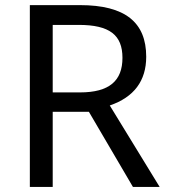

<svg xmlns="http://www.w3.org/2000/svg" viewBox="-20 -734 662 754"><path d="M329.1 -294.9 502 0H606.9L411.1 -319.8C506.3 -352.5 554.2 -416.5 554.2 -511.2C554.2 -646.5 471.2 -713.9 293.9 -713.9H97.2V0H187V-294.9ZM187 -636.2H289.1C410.2 -636.2 460.9 -596.7 460.9 -506.8C460.9 -417 409.7 -371.1 293.9 -371.1H187Z"/></svg>

Font: Noto Reveo Sans
Style: Regular
Weight: 400
Designer: Monotype Design team
Foundry: Monotype Imaging Inc.
Version: Version 1.04